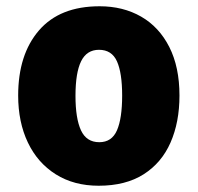

<svg xmlns="http://www.w3.org/2000/svg" viewBox="-20 -583 633 613"><path d="M553 -278Q553 -193 524.5 -128Q496 -63 438.5 -26.5Q381 10 295 10Q216 10 158 -26.5Q100 -63 69 -128Q38 -193 38 -278Q38 -409 104.5 -486Q171 -563 298 -563Q373 -563 430.5 -530Q488 -497 520.5 -433Q553 -369 553 -278ZM221 -277Q221 -205 238.5 -167Q256 -129 297 -129Q337 -129 353.5 -167Q370 -205 370 -278Q370 -350 353.5 -387Q337 -424 296 -424Q257 -424 239 -387.5Q221 -351 221 -277Z"/></svg>

Font: Noto Sans Lao Looped SemiCondensed Black
Style: Regular
Weight: 900
Width: 4
Designer: Mark Frömberg, Ben Mitchell
Foundry: The Fontpad Ltd
Version: Version 1.002; ttfautohint (v1.8.4.7-5d5b)